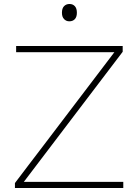

<svg xmlns="http://www.w3.org/2000/svg" viewBox="-20 -944 699 964"><path d="M55 0V-25Q85.5 -65.5 123.8 -115.8Q162 -166 201 -217Q240 -268 272 -310.5L568 -700L591 -682H368Q299 -682 221.8 -682Q144.5 -682 61 -682V-713H596V-684Q544.5 -616.5 495.2 -551.5Q446 -486.5 396 -421L80 -5L66 -31H270Q319 -31 378.8 -31Q438.5 -31 496.5 -31Q554.5 -31 599 -31V0ZM328 -837Q312.5 -837 301.8 -848Q291 -859 291 -880Q291 -902.5 301.8 -913.2Q312.5 -924 329 -924Q345.5 -924 355.8 -913Q366 -902 366 -880Q366 -859 355.8 -848Q345.5 -837 328 -837Z"/></svg>

Font: Commissioner Thin
Style: Regular
Weight: 100
Designer: Kostas Bartsokas
Foundry: Kostas Bartsokas
Version: Version 1.001;gftools[0.9.23]